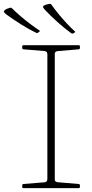

<svg xmlns="http://www.w3.org/2000/svg" viewBox="-74 -965 470 985"><path d="M308 -798 301 -793Q294 -792 291 -795Q260 -817 222 -851Q184 -885 156 -915Q150 -922 148 -925.5Q146 -929 147 -931.5Q148 -934 152 -937Q158 -940 165 -942Q172 -944 181 -945Q187 -946 190 -941Q206 -918 227 -892.5Q248 -867 270 -843.5Q292 -820 310 -804Q315 -800 308 -798ZM128 -803 121 -797Q115 -794 111 -797Q77 -813 34 -840Q-9 -867 -43 -892Q-49 -898 -52 -901Q-55 -904 -54 -906.5Q-53 -909 -50 -913Q-45 -917 -38 -920Q-31 -923 -23 -925Q-17 -927 -13 -923Q6 -904 31 -882.5Q56 -861 82 -841.5Q108 -822 128 -809Q134 -806 128 -803ZM169 0V-733H207V0ZM46 0Q40 0 40 -6V-14Q40 -20 46 -21L156 -30Q163 -31 166 -36Q169 -41 169 -48V-222H207V-44Q207 -37 212 -33.5Q217 -30 224 -30L330 -21Q336 -20 336 -14V-6Q336 0 330 0ZM40 -727Q40 -733 46 -733H330Q336 -733 336 -727V-719Q336 -713 330 -712L224 -703Q217 -703 212 -699.5Q207 -696 207 -689V-511H169V-685Q169 -693 166 -697.5Q163 -702 156 -703L46 -712Q40 -713 40 -719Z"/></svg>

Font: Hahmlet Thin
Style: Regular
Weight: 250
Version: Version 1.002